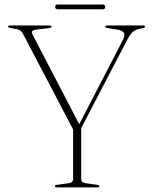

<svg xmlns="http://www.w3.org/2000/svg" viewBox="-20 -810 656 830"><path d="M409.5 -5.5Q409.5 0 401.5 0H225.5Q217.5 0 217.5 -5Q217.5 -10 226.5 -11L277 -18Q296 -20.5 296 -36.5V-250.5L80 -662.5Q71 -681 52.5 -684L27 -688.5Q15 -690.5 15 -695Q15 -700 25 -700H191.5Q203 -700 203 -695Q203 -690 188.5 -688L142.5 -683Q124.5 -680.5 120 -675.8Q115.5 -671 120.5 -661L322.5 -273L510.5 -636Q521.5 -657 515.8 -667.8Q510 -678.5 484.5 -682.5L445.5 -688.5Q435.5 -689.5 435.5 -694.5Q435.5 -700 444 -700H597Q607 -700 607 -694.5Q607 -690 594.5 -687.5L586 -686Q564.5 -682.5 552.8 -671Q541 -659.5 529 -636L331 -256V-36.5Q331 -20.5 350 -18L400 -11Q409.5 -9.5 409.5 -5.5ZM218.5 -780Q218.5 -790.5 230 -790.5H423.5Q435 -790.5 435 -780Q435 -770 423.5 -770H230Q218.5 -770 218.5 -780Z"/></svg>

Font: Fraunces 72pt Thin
Style: Regular
Weight: 100
Version: Version 1.000;[b76b70a41]